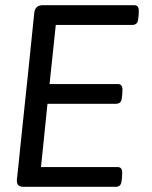

<svg xmlns="http://www.w3.org/2000/svg" viewBox="-20 -720 586 740"><path d="M498 -700Q515 -700 515 -678Q515 -661 512 -642.5Q509 -624 490 -624H195L171 -396H435Q452 -396 452 -374Q452 -357 449 -338.5Q446 -320 427 -320H163L138 -76H434Q451 -76 451 -54Q451 -37 448 -18.5Q445 0 426 0H72Q58 0 51.5 -5.5Q45 -11 45 -24Q45 -24 45 -27Q45 -30 46.5 -41Q48 -52 50.5 -77Q53 -102 57.5 -146.5Q62 -191 69.5 -261Q77 -331 87.5 -431.5Q98 -532 112 -670Q115 -700 145 -700Z"/></svg>

Font: Asap VF Beta
Style: Italic
Weight: 400
Italic angle: -6°
Designer: Pablo Cosgaya
Foundry: Pablo Cosgaya
Version: Version 1.007